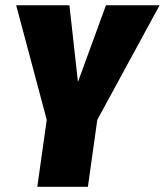

<svg xmlns="http://www.w3.org/2000/svg" viewBox="-20 -716 632 736"><path d="M591.8 -695.8 353 -256.8 316.9 0H123L159.2 -256.8L42 -695.8H246.1L278.8 -401.9L386.2 -695.8Z"/></svg>

Font: Fira Sans Compressed Heavy
Style: Italic
Weight: 900
Width: 3
Italic angle: -8°
Designer: Carrois Corporate & Edenspiekermann AG
Foundry: Carrois Corporate GbR & Edenspiekermann AG
Version: Version 4.203;PS 004.203;hotconv 1.0.88;makeotf.lib2.5.64775